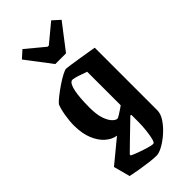

<svg xmlns="http://www.w3.org/2000/svg" viewBox="-273 -749 988 988"><g transform="rotate(-45 220.5 -255.0)"><path d="M225 183Q203 183 171.5 179Q140 175 107.5 169.5Q75 164 52 159L28 69L153 -34Q123 -38 95.5 -61.5Q68 -85 50.5 -127Q33 -169 33 -228Q33 -260 39.5 -298.5Q46 -337 56 -360Q65 -371 86.5 -388Q108 -405 133.5 -422.5Q159 -440 181 -451.5Q203 -463 212 -463Q218 -463 244 -459Q270 -455 302 -450Q334 -445 360 -440.5Q386 -436 392 -435V21Q392 46 373.5 74Q355 102 327 127Q299 152 271 167.5Q243 183 225 183ZM216 -94Q221 -94 235.5 -103Q250 -112 263.5 -121.5Q277 -131 277 -131V-375Q267 -378 248.5 -385Q230 -392 213 -396.5Q196 -401 189 -399Q172 -392 163.5 -349.5Q155 -307 155 -235Q155 -184 166 -153Q177 -122 191.5 -108Q206 -94 216 -94ZM255 128Q263 128 268.5 106.5Q274 85 277.5 53.5Q281 22 281 -8V-57L275 -59Q261 -45 240.5 -25.5Q220 -6 198.5 15Q177 36 159 53.5Q141 71 131 81V88Q140 93 165 102.5Q190 112 216.5 120Q243 128 255 128ZM189 -519 84 -657 124 -693 224 -610H233L333 -693L373 -657L267 -519Z"/></g></svg>

Font: Grenze Gotisch SemiBold
Style: Regular
Weight: 600
Designer: Renata Polastri
Foundry: Omnibus-Type
Version: Version 1.001